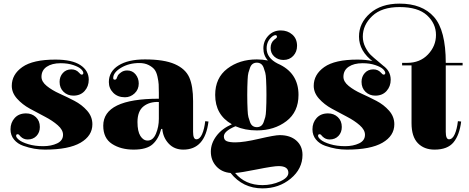

<svg xmlns="http://www.w3.org/2000/svg" viewBox="-20 -816 2588 1060"><path d="M315 -467Q267 -467 238 -447.5Q209 -428 209 -392Q209 -365 238 -341.5Q267 -318 308 -299.5Q349 -281 390.5 -259.5Q432 -238 461 -205Q490 -172 490 -130Q490 -66 424.5 -28Q359 10 228 10Q198 10 169 5Q140 0 108.5 -11Q77 -22 57.5 -45.5Q38 -69 38 -102Q38 -139 61 -164.5Q84 -190 124 -190Q156 -190 178 -169.5Q200 -149 200 -115Q200 -85 181.5 -65.5Q163 -46 133 -46Q110 -46 94 -62Q93 -63 91 -65Q89 -67 88 -68.5Q87 -70 86 -71Q85 -72 83.5 -73Q82 -74 80.5 -74.5Q79 -75 77 -75Q69 -75 69 -66Q69 -57 84.5 -44Q100 -31 136 -20Q172 -9 218 -9Q263 -9 295.5 -24.5Q328 -40 328 -72Q328 -99 299 -124.5Q270 -150 228.5 -171.5Q187 -193 145 -216Q103 -239 74 -271.5Q45 -304 45 -342Q45 -405 103.5 -446Q162 -487 286 -487Q378 -487 424 -456.5Q470 -426 470 -376Q470 -339 447 -313.5Q424 -288 385 -288Q353 -288 331 -309Q309 -330 309 -364Q309 -393 327 -413Q345 -433 374 -433Q400 -433 416 -415Q425 -404 431 -404Q440 -404 440 -413Q440 -422 428 -434Q416 -446 385.5 -456.5Q355 -467 315 -467Z M857 -160V-253Q805 -255 772 -228.5Q739 -202 739 -142Q739 -91 755 -65.5Q771 -40 795 -40Q825 -40 841 -78Q857 -116 857 -160ZM876 -104H870Q856 -50 823 -20Q790 10 718 10Q647 10 598.5 -21.5Q550 -53 550 -122Q550 -271 857 -271V-304Q857 -333 856 -350Q855 -367 849.5 -392.5Q844 -418 833 -432Q822 -446 800.5 -457Q779 -468 749 -468Q692 -468 648.5 -442Q605 -416 605 -385Q605 -376 614 -376Q617 -376 619.5 -377.5Q622 -379 623 -381Q624 -383 625 -386.5Q626 -390 627 -391Q628 -395 631.5 -401Q635 -407 649 -417Q663 -427 682 -427Q711 -427 728.5 -405.5Q746 -384 746 -355Q746 -322 723 -300.5Q700 -279 670 -279Q630 -279 605.5 -303.5Q581 -328 581 -363Q581 -421 634 -454.5Q687 -488 780 -488Q886 -488 945 -462Q1004 -436 1025 -388.5Q1046 -341 1046 -258V-88Q1046 -47 1064 -47Q1083 -47 1095.5 -75Q1108 -103 1113 -147L1131 -145Q1112 10 992 10Q942 10 911 -23.5Q880 -57 876 -104Z M1168 -292Q1168 -386 1235 -437Q1302 -488 1398 -488Q1429 -488 1459 -482Q1434 -510 1434 -549Q1434 -590 1461.5 -619Q1489 -648 1530 -648Q1568 -648 1594 -625Q1620 -602 1620 -563Q1620 -530 1599 -507.5Q1578 -485 1545 -485Q1515 -485 1494.5 -503.5Q1474 -522 1474 -551Q1474 -580 1494 -597Q1496 -598 1500.5 -601.5Q1505 -605 1507 -607.5Q1509 -610 1509 -613Q1509 -622 1500 -622Q1494 -622 1485 -616Q1452 -591 1452 -549Q1452 -496 1513 -465Q1628 -415 1628 -292Q1628 -198 1561 -147Q1494 -96 1398 -96Q1332 -96 1280 -119Q1216 -92 1216 -63Q1216 -43 1232 -36.5Q1248 -30 1279 -30Q1326 -30 1411.5 -50Q1497 -70 1524 -70Q1582 -70 1616 -40Q1650 -10 1650 39Q1650 116 1585 170Q1520 224 1429 224Q1321 224 1253 139Q1204 135 1174 102Q1144 69 1144 21Q1144 -24 1174.5 -65Q1205 -106 1260 -130Q1168 -182 1168 -292ZM1375.5 -120.5Q1385 -114 1398 -114Q1411 -114 1420.5 -120.5Q1430 -127 1435.5 -141.5Q1441 -156 1444.5 -169.5Q1448 -183 1449 -208Q1450 -233 1450.5 -248Q1451 -263 1451 -292Q1451 -321 1450.5 -336Q1450 -351 1449 -376Q1448 -401 1444.5 -414.5Q1441 -428 1435.5 -442.5Q1430 -457 1420.5 -463.5Q1411 -470 1398 -470Q1385 -470 1375.5 -463.5Q1366 -457 1360.5 -442.5Q1355 -428 1351.5 -414.5Q1348 -401 1347 -376Q1346 -351 1345.5 -336Q1345 -321 1345 -292Q1345 -263 1345.5 -248Q1346 -233 1347 -208Q1348 -183 1351.5 -169.5Q1355 -156 1360.5 -141.5Q1366 -127 1375.5 -120.5ZM1518 101Q1490 101 1400 119Q1310 137 1278 139Q1334 206 1429 206Q1481 206 1526.5 185.5Q1572 165 1572 138Q1572 101 1518 101Z M2109 -442 2041 -471 2042 -474Q1962 -533 1962 -614Q1962 -689 2023 -742.5Q2084 -796 2186 -796Q2311 -796 2376 -722.5Q2441 -649 2441 -469H2534V-455H2441V-88Q2441 -47 2459 -47Q2478 -47 2490.5 -75Q2503 -103 2508 -147L2526 -145Q2517 -71 2484 -30.5Q2451 10 2379 10Q2321 10 2286.5 -26Q2252 -62 2252 -136V-455H2200V-469H2228Q2299 -469 2343 -515.5Q2387 -562 2387 -623Q2387 -686 2337.5 -731.5Q2288 -777 2186 -777Q2087 -777 2035 -727.5Q1983 -678 1983 -614Q1983 -583 1997 -555.5Q2011 -528 2026.5 -513Q2042 -498 2069.5 -475.5Q2097 -453 2109 -442ZM1982 -467Q1934 -467 1905 -447.5Q1876 -428 1876 -392Q1876 -365 1905 -341.5Q1934 -318 1975 -299.5Q2016 -281 2057.5 -259.5Q2099 -238 2128 -205Q2157 -172 2157 -130Q2157 -66 2091.5 -28Q2026 10 1895 10Q1865 10 1836 5Q1807 0 1775.5 -11Q1744 -22 1724.5 -45.5Q1705 -69 1705 -102Q1705 -139 1728 -164.5Q1751 -190 1791 -190Q1823 -190 1845 -169.5Q1867 -149 1867 -115Q1867 -85 1848.5 -65.5Q1830 -46 1800 -46Q1777 -46 1761 -62Q1760 -63 1758 -65Q1756 -67 1755 -68.5Q1754 -70 1753 -71Q1752 -72 1750.5 -73Q1749 -74 1747.5 -74.5Q1746 -75 1744 -75Q1736 -75 1736 -66Q1736 -57 1751.5 -44Q1767 -31 1803 -20Q1839 -9 1885 -9Q1930 -9 1962.5 -24.5Q1995 -40 1995 -72Q1995 -99 1966 -124.5Q1937 -150 1895.5 -171.5Q1854 -193 1812 -216Q1770 -239 1741 -271.5Q1712 -304 1712 -342Q1712 -405 1770.5 -446Q1829 -487 1953 -487Q2045 -487 2091 -456.5Q2137 -426 2137 -376Q2137 -339 2114 -313.5Q2091 -288 2052 -288Q2020 -288 1998 -309Q1976 -330 1976 -364Q1976 -393 1994 -413Q2012 -433 2041 -433Q2067 -433 2083 -415Q2092 -404 2098 -404Q2107 -404 2107 -413Q2107 -422 2095 -434Q2083 -446 2052.5 -456.5Q2022 -467 1982 -467Z"/></svg>

Font: Elsie Swash Caps Black
Style: Regular
Weight: 900
Designer: Alejandro Inler
Foundry: Alejandro Inler
Version: 1.001